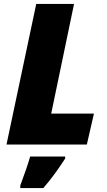

<svg xmlns="http://www.w3.org/2000/svg" viewBox="-20 -734 543 975"><path d="M164 -714H356L240 -157H457L421 0H13ZM83 208Q119 112 133 61H311V71Q255 158 200 221H83Z"/></svg>

Font: Noto Sans Display Black
Style: Italic
Weight: 900
Italic angle: -12°
Designer: Monotype Design team
Foundry: Monotype Imaging Inc.
Version: Version 1.000